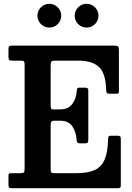

<svg xmlns="http://www.w3.org/2000/svg" viewBox="-20 -990 696 1010"><path d="M85.5 -671H44Q30.5 -671 27.5 -675.8Q24.5 -680.5 24.5 -693V-730Q24.5 -743 28.2 -746.5Q32 -750 44.5 -750H580Q596.5 -750 601 -746Q605.5 -742 605.5 -726V-516.5Q605.5 -504 604.2 -500.5Q603 -497 590 -497H555Q544 -497 541.5 -501.8Q539 -506.5 538.5 -516.5Q536.5 -603.5 501 -637.2Q465.5 -671 392 -671H270.5Q256.5 -671 251.5 -667.2Q246.5 -663.5 246.5 -648.5V-438.5Q246.5 -425.5 248.5 -420Q250.5 -414.5 259 -414.5H295.5Q338 -414.5 359.5 -442Q381 -469.5 383.5 -510.5Q384 -521 386.8 -525Q389.5 -529 398 -529H426Q437 -529 440.8 -525.5Q444.5 -522 444.5 -511.5V-256.5Q444.5 -244 441.5 -240Q438.5 -236 427 -236H399Q391.5 -236 387.5 -240Q383.5 -244 383 -255.5Q380 -296.5 360.2 -325.8Q340.5 -355 295.5 -355H263.5Q253.5 -355 250 -350Q246.5 -345 246.5 -331V-100.5Q246.5 -85.5 250.5 -82.2Q254.5 -79 270 -79H382Q441 -79 477 -95Q513 -111 530 -149.8Q547 -188.5 548.5 -256Q549 -268.5 551.5 -272.2Q554 -276 564.5 -276H596Q607.5 -276 611.5 -273Q615.5 -270 615.5 -258V-18Q615.5 -6 612.5 -3Q609.5 0 597.5 0H46Q33.5 0 29 -2.5Q24.5 -5 24.5 -18V-64.5Q24.5 -75.5 28 -77.2Q31.5 -79 42.5 -79H84Q101.5 -79 105.5 -83Q109.5 -87 109.5 -105V-650.5Q109.5 -665.5 105 -668.2Q100.5 -671 85.5 -671ZM435.5 -845Q409.5 -845 391.2 -863.2Q373 -881.5 373 -907.5Q373 -933 391.2 -951.5Q409.5 -970 435.5 -970Q461.5 -970 479.8 -951.5Q498 -933 498 -907.5Q498 -881.5 479.8 -863.2Q461.5 -845 435.5 -845ZM239.5 -845Q213.5 -845 195.2 -863.2Q177 -881.5 177 -907.5Q177 -933 195.2 -951.5Q213.5 -970 239.5 -970Q265.5 -970 283.8 -951.5Q302 -933 302 -907.5Q302 -881.5 283.8 -863.2Q265.5 -845 239.5 -845Z"/></svg>

Font: Besley* Narrow Semi
Style: Regular
Weight: 600
Width: 4
Designer: Owen Earl
Foundry: indestructible type*
Version: Version 3.000; ttfautohint (v1.8.3)